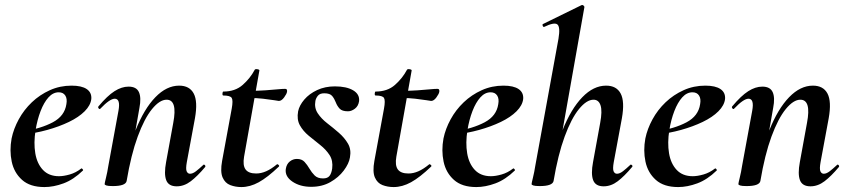

<svg xmlns="http://www.w3.org/2000/svg" viewBox="-20 -746 3440 778"><path d="M160 12Q102 12 69.5 -17Q37 -46 27.5 -91Q18 -136 27 -185Q35 -224 56 -262.5Q77 -301 109 -331.5Q141 -362 182 -380.5Q223 -399 270 -399Q311 -399 331.5 -385Q352 -371 350 -345Q347 -319 323 -295Q299 -271 259.5 -252Q220 -233 171.5 -219.5Q123 -206 73 -201L75 -214Q146 -225 194 -250.5Q242 -276 249 -324Q253 -346 244.5 -359Q236 -372 218 -372Q195 -372 176.5 -351.5Q158 -331 144.5 -296Q131 -261 124 -218Q116 -167 123 -125Q130 -83 154 -57.5Q178 -32 219 -32Q238 -32 262.5 -39Q287 -46 309 -63Q311 -65 314.5 -61Q318 -57 316 -55Q278 -18 237.5 -3Q197 12 160 12Z M696 9Q663 9 653.5 -16Q644 -41 653 -89L682 -248Q700 -342 655 -342Q627 -342 596 -304Q565 -266 538 -192.5Q511 -119 493 -12L475 -13Q495 -132 529.5 -218.5Q564 -305 609.5 -352Q655 -399 706 -399Q748 -399 765 -367Q782 -335 770 -267L737 -89Q732 -61 736.5 -51.5Q741 -42 750 -42Q761 -42 774 -52Q787 -62 803 -77Q806 -81 810 -77Q814 -73 811 -69Q780 -32 753 -11.5Q726 9 696 9ZM437 8Q418 8 411 5.5Q404 3 404 0Q404 -4 409.5 -26Q415 -48 419 -74L460 -297Q469 -346 445 -346Q435 -346 420.5 -336Q406 -326 387 -306Q384 -302 380 -306.5Q376 -311 379 -315Q415 -358 444 -376.5Q473 -395 501 -395Q533 -395 543 -372.5Q553 -350 545 -309L493 -12Q488 8 437 8Z M958 12Q934 12 913 4Q892 -4 882 -27Q872 -50 880 -94L919 -306Q925 -339 919 -349Q913 -359 885 -359Q881 -359 881.5 -367Q882 -375 885 -375Q933 -375 963.5 -402Q994 -429 1012 -463Q1014 -467 1023 -465.5Q1032 -464 1031 -460L969 -111Q963 -76 975 -59.5Q987 -43 1018 -43Q1038 -43 1058.5 -52Q1079 -61 1102 -80Q1104 -82 1108.5 -78Q1113 -74 1110 -71Q1064 -27 1028.5 -7.5Q993 12 958 12ZM1110 -337Q1109 -337 1090.5 -340Q1072 -343 1045.5 -346Q1019 -349 991 -349L993 -378Q1027 -378 1055 -380Q1083 -382 1104 -384Q1125 -386 1136 -386Q1141 -386 1142.5 -382Q1144 -378 1143 -374Q1142 -366 1131.5 -351.5Q1121 -337 1110 -337Z M1241 11Q1196 11 1165 -10Q1134 -31 1138 -61Q1141 -81 1154 -91.5Q1167 -102 1183 -102Q1203 -102 1214 -90Q1225 -78 1234 -62.5Q1243 -47 1255 -35Q1267 -23 1289 -23Q1307 -23 1315 -33Q1323 -43 1326 -63Q1330 -95 1315.5 -117.5Q1301 -140 1277.5 -158.5Q1254 -177 1231 -196Q1208 -215 1195 -238.5Q1182 -262 1188 -295Q1193 -319 1213 -342.5Q1233 -366 1265 -381Q1297 -396 1337 -396Q1384 -396 1411 -380Q1438 -364 1435 -336Q1432 -316 1418 -305.5Q1404 -295 1390 -295Q1366 -295 1356 -306Q1346 -317 1340.5 -331.5Q1335 -346 1326 -357Q1317 -368 1294 -368Q1276 -368 1268 -358Q1260 -348 1258 -337Q1253 -309 1267.5 -287Q1282 -265 1306 -246.5Q1330 -228 1353 -208Q1376 -188 1390 -164Q1404 -140 1398 -108Q1394 -83 1373 -55Q1352 -27 1318.5 -8Q1285 11 1241 11Z M1575 12Q1551 12 1530 4Q1509 -4 1499 -27Q1489 -50 1497 -94L1536 -306Q1542 -339 1536 -349Q1530 -359 1502 -359Q1498 -359 1498.5 -367Q1499 -375 1502 -375Q1550 -375 1580.5 -402Q1611 -429 1629 -463Q1631 -467 1640 -465.5Q1649 -464 1648 -460L1586 -111Q1580 -76 1592 -59.5Q1604 -43 1635 -43Q1655 -43 1675.5 -52Q1696 -61 1719 -80Q1721 -82 1725.5 -78Q1730 -74 1727 -71Q1681 -27 1645.5 -7.5Q1610 12 1575 12ZM1727 -337Q1726 -337 1707.5 -340Q1689 -343 1662.5 -346Q1636 -349 1608 -349L1610 -378Q1644 -378 1672 -380Q1700 -382 1721 -384Q1742 -386 1753 -386Q1758 -386 1759.5 -382Q1761 -378 1760 -374Q1759 -366 1748.5 -351.5Q1738 -337 1727 -337Z M1910 12Q1852 12 1819.5 -17Q1787 -46 1777.5 -91Q1768 -136 1777 -185Q1785 -224 1806 -262.5Q1827 -301 1859 -331.5Q1891 -362 1932 -380.5Q1973 -399 2020 -399Q2061 -399 2081.5 -385Q2102 -371 2100 -345Q2097 -319 2073 -295Q2049 -271 2009.5 -252Q1970 -233 1921.5 -219.5Q1873 -206 1823 -201L1825 -214Q1896 -225 1944 -250.5Q1992 -276 1999 -324Q2003 -346 1994.5 -359Q1986 -372 1968 -372Q1945 -372 1926.5 -351.5Q1908 -331 1894.5 -296Q1881 -261 1874 -218Q1866 -167 1873 -125Q1880 -83 1904 -57.5Q1928 -32 1969 -32Q1988 -32 2012.5 -39Q2037 -46 2059 -63Q2061 -65 2064.5 -61Q2068 -57 2066 -55Q2028 -18 1987.5 -3Q1947 12 1910 12Z M2167 8Q2148 8 2141 5.5Q2134 3 2134 0Q2134 -4 2139.5 -26Q2145 -48 2149 -74L2243 -589Q2251 -637 2238.5 -647Q2226 -657 2185 -637Q2181 -636 2179 -642Q2177 -648 2181 -649L2336 -725Q2341 -727 2345 -723Q2349 -719 2348 -717L2223 -12Q2218 8 2167 8ZM2426 9Q2393 9 2383.5 -16Q2374 -41 2383 -89L2412 -248Q2421 -296 2413.5 -319Q2406 -342 2385 -342Q2357 -342 2326 -304Q2295 -266 2268 -192.5Q2241 -119 2223 -12L2205 -13Q2225 -132 2259.5 -218.5Q2294 -305 2339.5 -352Q2385 -399 2436 -399Q2478 -399 2495 -367Q2512 -335 2500 -267L2467 -89Q2462 -61 2466.5 -51.5Q2471 -42 2480 -42Q2491 -42 2504 -52Q2517 -62 2533 -77Q2536 -81 2540.5 -77Q2545 -73 2541 -69Q2510 -32 2483 -11.5Q2456 9 2426 9Z M2728 12Q2670 12 2637.5 -17Q2605 -46 2595.5 -91Q2586 -136 2595 -185Q2603 -224 2624 -262.5Q2645 -301 2677 -331.5Q2709 -362 2750 -380.5Q2791 -399 2838 -399Q2879 -399 2899.5 -385Q2920 -371 2918 -345Q2915 -319 2891 -295Q2867 -271 2827.5 -252Q2788 -233 2739.5 -219.5Q2691 -206 2641 -201L2643 -214Q2714 -225 2762 -250.5Q2810 -276 2817 -324Q2821 -346 2812.5 -359Q2804 -372 2786 -372Q2763 -372 2744.5 -351.5Q2726 -331 2712.5 -296Q2699 -261 2692 -218Q2684 -167 2691 -125Q2698 -83 2722 -57.5Q2746 -32 2787 -32Q2806 -32 2830.5 -39Q2855 -46 2877 -63Q2879 -65 2882.5 -61Q2886 -57 2884 -55Q2846 -18 2805.5 -3Q2765 12 2728 12Z M3264 9Q3231 9 3221.5 -16Q3212 -41 3221 -89L3250 -248Q3268 -342 3223 -342Q3195 -342 3164 -304Q3133 -266 3106 -192.5Q3079 -119 3061 -12L3043 -13Q3063 -132 3097.5 -218.5Q3132 -305 3177.5 -352Q3223 -399 3274 -399Q3316 -399 3333 -367Q3350 -335 3338 -267L3305 -89Q3300 -61 3304.5 -51.5Q3309 -42 3318 -42Q3329 -42 3342 -52Q3355 -62 3371 -77Q3374 -81 3378 -77Q3382 -73 3379 -69Q3348 -32 3321 -11.5Q3294 9 3264 9ZM3005 8Q2986 8 2979 5.5Q2972 3 2972 0Q2972 -4 2977.5 -26Q2983 -48 2987 -74L3028 -297Q3037 -346 3013 -346Q3003 -346 2988.5 -336Q2974 -326 2955 -306Q2952 -302 2948 -306.5Q2944 -311 2947 -315Q2983 -358 3012 -376.5Q3041 -395 3069 -395Q3101 -395 3111 -372.5Q3121 -350 3113 -309L3061 -12Q3056 8 3005 8Z"/></svg>

Font: Cormorant Light
Style: Bold Italic
Weight: 700
Italic angle: -10°
Version: Version 4.000